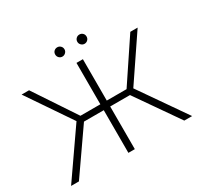

<svg xmlns="http://www.w3.org/2000/svg" viewBox="-175 -1075 1345 1294"><g transform="rotate(-30 498.0 -428.0)"><path d="M677 -332H523V0H473V-332H319L88 0H27L277 -360L46 -700H104L318 -378H473V-700H523V-378H677L892 -700H949L719 -360L969 0H908ZM377 -820Q377 -836 387.5 -846Q398 -856 413 -856Q428 -856 438.5 -845.5Q449 -835 449 -820Q449 -805 438 -794.5Q427 -784 413 -784Q398 -784 387.5 -794.5Q377 -805 377 -820ZM549 -820Q549 -835 559.5 -845.5Q570 -856 585 -856Q600 -856 610.5 -846Q621 -836 621 -820Q621 -805 610.5 -794.5Q600 -784 585 -784Q571 -784 560 -794.5Q549 -805 549 -820Z"/></g></svg>

Font: Montserrat Atlas Light
Style: Regular
Weight: 300
Designer: Julieta Ulanovsky
Foundry: Julieta Ulanovsky
Version: Version 7.200